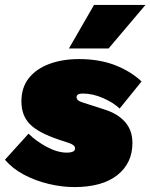

<svg xmlns="http://www.w3.org/2000/svg" viewBox="-47 -750 611 780"><path d="M255 10Q204 10 150 -3Q96 -16 50 -40.5Q4 -65 -27 -101L69 -207Q100 -176 143.5 -153Q187 -130 224 -130Q258 -130 258 -147Q258 -161 233 -169L191 -183Q108 -211 74 -246Q40 -281 40 -338Q40 -395 70.5 -433Q101 -471 154 -490.5Q207 -510 274 -510Q357 -510 421 -485Q485 -460 528 -419L439 -309Q414 -333 372 -351.5Q330 -370 289 -370Q264 -370 264 -355Q264 -341 288 -334L378 -305Q432 -288 461.5 -254Q491 -220 491 -169Q491 -87 429.5 -38.5Q368 10 255 10ZM335 -730H544L394 -553H233Z"/></svg>

Font: Work Sans Black
Style: Italic
Weight: 900
Italic angle: -13°
Designer: Wei Huang
Foundry: Wei Huang
Version: Version 2.009; ttfautohint (v1.8.3)